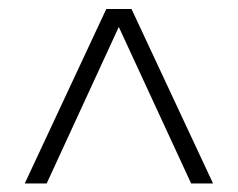

<svg xmlns="http://www.w3.org/2000/svg" viewBox="-20 -548 542 438"><path d="M466 -129.5H416L251 -486.5L86.5 -129.5H36.5L222.5 -527.5H280Z"/></svg>

Font: Argentum Novus Light
Style: Regular
Weight: 300
Designer: Julieta Ulanovsky (font) & Cristiano Sobral (main changes)
Foundry: Julieta Ulanovsky (font) & Cristiano Sobral (main changes)
Version: Version 3.00;November 27, 2020;FontCreator 13.0.0.2655 64-bi